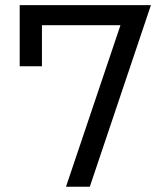

<svg xmlns="http://www.w3.org/2000/svg" viewBox="-20 -713 626 733"><path d="M231.9 0 439.9 -616.7H140.1V-460H55.2V-693.4H556.2L322.8 0Z"/></svg>

Font: Cascadia Code PL SemiLight
Style: Regular
Weight: 350
Monospace: yes
Designer: Aaron Bell
Foundry: Saja Typeworks
Version: Version 2404.023; ttfautohint (v1.8.4)